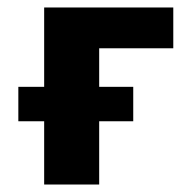

<svg xmlns="http://www.w3.org/2000/svg" viewBox="-20 -493 504 513"><path d="M98 0V-473H245V0ZM119 -364V-473H443V-364ZM29 -169V-261H336V-169Z"/></svg>

Font: Ysabeau SC ExtraBold
Style: Regular
Weight: 800
Designer: Christian Thalmann (Catharsis Fonts)
Version: Version 2.001;gftools[0.9.30]; featfreeze: smcp